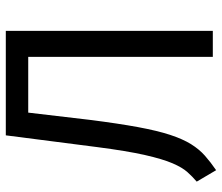

<svg xmlns="http://www.w3.org/2000/svg" viewBox="-71 -675 757 655"><g transform="rotate(-90 307.5 -347.5)"><path d="M529.7 -706.2V0H441V-629.7H250.8L226.2 -420.5Q213.8 -322.6 201.5 -255.9Q189.2 -189.2 174.9 -145.6Q160.5 -102.1 143.1 -74.1Q125.6 -46.2 103.8 -26.9Q82.1 -7.7 54.4 11.3L15.4 -54.9Q32.3 -69.2 47.9 -86.7Q63.6 -104.1 77.9 -137.4Q92.3 -170.8 106.2 -231.8Q120 -292.8 133.3 -395.4L173.3 -706.2Z"/></g></svg>

Font: FiraCode Nerd Font Mono
Style: Regular
Weight: 400
Monospace: yes
Designer: Carrois Corporate, Edenspiekermann AG, Nikita Prokopov
Foundry: Carrois Corporate, Edenspiekermann AG, Nikita Prokopov
Version: Version 6.002;Nerd Fonts 3.4.0